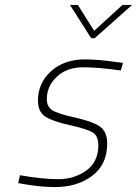

<svg xmlns="http://www.w3.org/2000/svg" viewBox="-20 -750 556 779"><path d="M470 -464Q381 -477 316.5 -477Q252 -477 211 -439Q170 -401 170 -348Q170 -318 191 -303.5Q212 -289 282.5 -273.5Q353 -258 384 -237.5Q415 -217 415 -168Q415 -83 354.5 -37Q294 9 203 9Q146 9 77 -3L54 -7L61 -39Q151 -23 216 -23Q281 -23 330 -58Q379 -93 379 -161Q379 -199 355.5 -213Q332 -227 262 -242.5Q192 -258 163 -277.5Q134 -297 134 -342Q134 -413 187 -461Q240 -509 324 -509Q379 -509 454 -498L479 -495ZM364 -595H350L264 -730H296L362 -625L477 -730H516Z"/></svg>

Font: Titillium Web ExtraLight
Style: Italic
Weight: 275
Italic angle: -13°
Version: Version 1.002;PS 57.000;hotconv 1.0.70;makeotf.lib2.5.55311